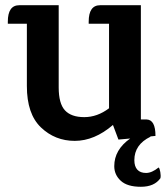

<svg xmlns="http://www.w3.org/2000/svg" viewBox="-20 -525 641 736"><path d="M320 -442Q320 -505 364 -505H520V-67H542Q576 -66 576 -4L556 -2L557 -1Q495 29 495 89Q495 113 506.5 125.5Q518 138 540 138Q562 138 588 117Q592 120 594.5 134.5Q597 149 595 158Q572 191 520 191Q468 191 443 168Q418 145 418 112Q418 49 479 6L434 10L413 -46Q342 15 266.5 15Q191 15 137 -36.5Q83 -88 83 -195V-434H10V-442Q10 -505 54 -505H205V-190Q205 -128 229 -102Q253 -76 303 -76Q353 -76 398 -110V-434H320Q320 -434 320 -442Z"/></svg>

Font: Karma
Style: Bold
Weight: 700
Designer: Joana Correia
Foundry: Indian Type Foundry
Version: Version 1.202;PS 1.0;hotconv 1.0.78;makeotf.lib2.5.61930; tt